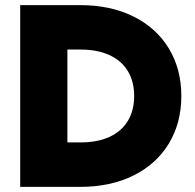

<svg xmlns="http://www.w3.org/2000/svg" viewBox="-20 -727 758 747"><path d="M58.6 -707H293Q409.7 -707 498.8 -663.1Q587.9 -619.1 636.7 -538.8Q685.5 -458.5 685.5 -353.5Q685.5 -248.5 636.7 -168.2Q587.9 -87.9 498.8 -43.9Q409.7 0 293 0H58.6ZM293 -172.9Q358.4 -172.9 405.3 -194.1Q452.1 -215.3 477.1 -256.1Q502 -296.9 502 -353.5Q502 -410.2 477.1 -450.9Q452.1 -491.7 405.3 -512.9Q358.4 -534.2 293 -534.2H242.2V-172.9Z"/></svg>

Font: Wanted Sans Black
Style: Regular
Weight: 900
Designer: Original Design by Kil Hyung-jin and Kang Hanbin, Wanted Lab, Inc; Hangeul from Source Han Sans by Jang Soo-young and Ka
Foundry: Wanted Lab, Inc.
Version: Version 1.003